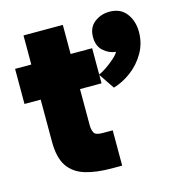

<svg xmlns="http://www.w3.org/2000/svg" viewBox="-100 -748 770 835"><g transform="rotate(-15 284.5 -330.5)"><path d="M302 0Q232 0 182.5 -15Q133 -30 106.5 -68.5Q80 -107 80 -180V-369H7V-527H80V-658H257V-527H354V-369H257V-207Q257 -188 263.5 -173.5Q270 -159 301 -159H348V0ZM401 -337 353 -408Q368 -414 388.5 -428Q409 -442 427 -458Q445 -474 450 -485Q419 -488 394.5 -510Q370 -532 370 -572Q370 -616 399.5 -638.5Q429 -661 467 -661Q517 -661 543 -626.5Q569 -592 569 -543Q569 -492 544.5 -449.5Q520 -407 481.5 -378Q443 -349 401 -337Z"/></g></svg>

Font: Onest Black
Style: Regular
Weight: 900
Designer: Dmitri Voloshin, Andrey Kudryavtsev
Foundry: Dmitri Voloshin, Andrey Kudryavtsev
Version: Version 1.000;gftools[0.9.33]